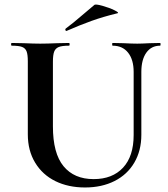

<svg xmlns="http://www.w3.org/2000/svg" viewBox="-20 -815 743 849"><path d="M478 -613Q476 -613 476 -619Q476 -625 478 -625L526 -624Q564 -622 587 -622Q606 -622 642 -624L688 -625Q690 -625 690 -619Q690 -613 688 -613Q649 -613 627 -582Q605 -551 605 -497V-219Q605 -149 574 -96Q543 -43 486.5 -14.5Q430 14 356 14Q282 14 225 -14Q168 -42 135.5 -95.5Q103 -149 103 -221V-544Q103 -574 97.5 -588Q92 -602 77.5 -607.5Q63 -613 32 -613Q29 -613 29 -619Q29 -625 32 -625L85 -624Q131 -622 158 -622Q188 -622 234 -624L285 -625Q288 -625 288 -619Q288 -613 285 -613Q254 -613 239.5 -607Q225 -601 219.5 -586.5Q214 -572 214 -542V-256Q214 -137 261 -80Q308 -23 394 -23Q477 -23 524 -73.5Q571 -124 571 -218V-497Q571 -551 546.5 -582Q522 -613 478 -613ZM274 -678Q270 -678 269 -682.5Q268 -687 271 -689Q300 -710 352 -755Q382 -781 397 -793Q402 -798 432.5 -789.5Q463 -781 486.5 -769.5Q510 -758 498 -756Q436 -741 384.5 -722.5Q333 -704 276 -679Z"/></svg>

Font: Cormorant SC
Style: Bold
Weight: 700
Designer: Christian Thalmann (Catharsis Fonts)
Foundry: Catharsis Fonts
Version: Version 4.000